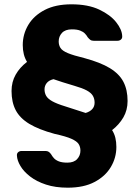

<svg xmlns="http://www.w3.org/2000/svg" viewBox="-20 -730 645 890"><path d="M293.9 140Q236.6 140 193.1 125.6Q149.5 111.3 119.8 88.3Q90 65.3 74.8 39.6Q59.5 13.9 58.5 -8.4Q57.5 -18.6 64.1 -24.4Q70.8 -30.2 80.1 -30.2H190.6Q199.9 -30.2 205.9 -26.2Q211.9 -22.2 217.1 -14.6Q222.2 -5.4 230.1 3.4Q237.9 12.1 252.7 18Q267.5 23.9 292 23.9Q322.5 23.9 337.6 7.4Q352.8 -9 352.8 -32Q352.8 -49.3 344.5 -62.3Q336.3 -75.3 311.1 -86.6Q286 -97.9 232.9 -109.5Q159.8 -129.4 115.9 -155.8Q72.1 -182.3 52.8 -219.3Q33.5 -256.4 33.5 -308.1Q33.5 -350.5 52.8 -384.2Q72 -417.9 105.3 -443.1Q95.3 -459.3 90.4 -478.8Q85.5 -498.3 85.5 -521.1Q85.5 -571.4 111.1 -614.5Q136.8 -657.6 187.1 -683.8Q237.5 -710 311 -710Q388.1 -710 439.7 -685.7Q491.2 -661.4 518.3 -627.3Q545.4 -593.1 546.4 -562.9Q547.4 -552.6 540.7 -546.8Q534.1 -541 524.7 -541H414.3Q404.4 -541 398.6 -545.3Q392.8 -549.6 386.5 -557.3Q381.8 -565.9 373.8 -574.3Q365.8 -582.8 351.4 -588.3Q337.1 -593.9 312.9 -593.9Q282.4 -593.9 267.2 -577.4Q252.1 -561 252.1 -538Q252.1 -520.7 260.4 -507.7Q268.6 -494.7 294.2 -483.9Q319.9 -473.1 372 -460.5Q445.7 -440.6 489.2 -414.2Q532.7 -387.7 552.1 -350.7Q571.4 -313.6 571.4 -261.9Q571.4 -219.5 551.8 -185.8Q532.2 -152.1 499.6 -126.9Q510.2 -110.1 514.8 -90.9Q519.4 -71.7 519.4 -48.9Q519.4 1.4 493.7 44.3Q468.1 87.3 418.2 113.6Q368.4 140 293.9 140ZM377 -206.4Q397.4 -212.6 407.9 -224.6Q418.5 -236.5 418.5 -254.1Q418.5 -272.2 410.5 -285.9Q402.5 -299.6 382.4 -310.6Q362.2 -321.6 324.5 -332.4Q292.5 -341.8 270.3 -348.9Q248.1 -356.1 227.9 -363Q206.9 -358 196.6 -345.1Q186.4 -332.3 186.4 -315.9Q186.4 -299 194.1 -285.6Q201.7 -272.2 222.4 -260.6Q243 -249 282.2 -237Q325.6 -223.6 377 -206.4Z"/></svg>

Font: Rubik Light
Style: Regular
Weight: 300
Designer: Hubert and Fischer
Foundry: Hubert and Fischer
Version: Version 2.300;gftools[0.9.30]